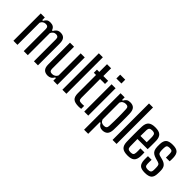

<svg xmlns="http://www.w3.org/2000/svg" viewBox="77 -1789 2978 2978"><g transform="rotate(45 1565.5 -300.0)"><path d="M54.5 0V-600H143.5V-543.5H160.5Q177.5 -575 198.5 -591.5Q219.5 -608 260 -608Q300 -608 325.5 -591.5Q351 -575 362 -538.5H377.5Q394.5 -570 419 -589Q443.5 -608 484.5 -608Q538 -608 565.5 -577.2Q593 -546.5 593 -476V0H504.5V-483Q504.5 -514 490.5 -527.5Q476.5 -541 450 -541Q420.5 -541 401 -525.5Q381.5 -510 370 -483.5V0H281V-483Q281 -513.5 267.5 -527.2Q254 -541 226.5 -541Q197 -541 175.2 -526.2Q153.5 -511.5 143.5 -484.5V0Z M811.5 7.5Q755 7.5 725.2 -23.5Q695.5 -54.5 695.5 -125V-600H784.5L785.5 -117.5Q785.5 -87 798.8 -73.2Q812 -59.5 841.5 -59.5Q870.5 -59.5 895 -74.2Q919.5 -89 930 -116V-600H1019.5V0H930V-57H915Q896.5 -23 870.8 -7.8Q845 7.5 811.5 7.5Z M1128.5 0V-800H1216.5V0Z M1492 7.5Q1406 7.5 1371.2 -23.8Q1336.5 -55 1336 -130.5L1335.5 -531.5H1287V-600H1338V-770H1427.5V-600H1532.5V-531.5H1424.5L1425.5 -120Q1425.5 -85 1439.2 -72.5Q1453 -60 1493 -60Q1508 -60 1519 -60.8Q1530 -61.5 1544.5 -62.5V2.5Q1532.5 4.5 1519.5 6Q1506.5 7.5 1492 7.5Z M1597 -716V-800H1707.5V-716ZM1608 0V-600H1696V0Z M1805 200V-600H1895V-543.5H1910Q1927.5 -576 1949.5 -592Q1971.5 -608 2014 -608Q2069.5 -608 2098 -577.2Q2126.5 -546.5 2129 -476Q2130 -446 2130.5 -399.2Q2131 -352.5 2131 -300.5Q2131 -248.5 2130.5 -201.5Q2130 -154.5 2129 -124Q2126.5 -54 2095.8 -23.2Q2065 7.5 2009.5 7.5Q1975.5 7.5 1952.5 -7.5Q1929.5 -22.5 1910 -57H1895V200ZM1978 -59.5Q2007.5 -59.5 2023 -73.2Q2038.5 -87 2039 -117.5Q2041.5 -176 2042.2 -223.8Q2043 -271.5 2043 -313.8Q2043 -356 2042 -397.5Q2041 -439 2039 -484.5Q2038.5 -514.5 2025.2 -527.8Q2012 -541 1982.5 -541Q1951.5 -541 1928.8 -527Q1906 -513 1895 -484.5V-116Q1907 -84.5 1926.8 -72Q1946.5 -59.5 1978 -59.5Z M2229 0V-800H2317V0Z M2563.5 7.5Q2480.5 7.5 2444.5 -24.8Q2408.5 -57 2405 -129Q2403.5 -163.5 2403 -207.2Q2402.5 -251 2402.5 -297.8Q2402.5 -344.5 2403 -389.2Q2403.5 -434 2405 -470Q2409 -544.5 2446 -576.2Q2483 -608 2562.5 -608Q2643 -608 2678 -575.8Q2713 -543.5 2716.5 -473.5Q2717 -462 2717.2 -430.2Q2717.5 -398.5 2717.2 -358.8Q2717 -319 2715.5 -283.5H2492Q2492 -243.5 2492.8 -202.8Q2493.5 -162 2494 -119.5Q2495 -87 2511 -74Q2527 -61 2562 -61Q2597 -61 2611.8 -74Q2626.5 -87 2628 -120Q2629 -135 2629 -160Q2629 -185 2627.5 -213H2715.5Q2716.5 -197.5 2717 -171.2Q2717.5 -145 2716.5 -129Q2713 -56 2678.2 -24.2Q2643.5 7.5 2563.5 7.5ZM2492 -349.5H2629Q2629.5 -376.5 2629.8 -403.5Q2630 -430.5 2629.5 -451.8Q2629 -473 2628 -481.5Q2626 -514 2610.5 -527Q2595 -540 2562.5 -540Q2525 -540 2510 -525.5Q2495 -511 2494 -481.5Q2493.5 -449 2492.8 -416Q2492 -383 2492 -349.5Z M2940.5 7.5Q2861.5 7.5 2829.5 -24.2Q2797.5 -56 2794.5 -128.5Q2794 -151 2794.2 -170.8Q2794.5 -190.5 2795.5 -210.5H2875.5Q2874 -180 2874.2 -158Q2874.5 -136 2875 -119.5Q2875.5 -86.5 2890.8 -73.5Q2906 -60.5 2940.5 -60.5Q2978 -60.5 2994.5 -73.8Q3011 -87 3011.5 -120Q3012 -134.5 3012 -143.8Q3012 -153 3012 -161.8Q3012 -170.5 3011.5 -183Q3011 -215.5 3002 -231.5Q2993 -247.5 2965.5 -256L2908 -272Q2867.5 -284 2842.5 -301.5Q2817.5 -319 2806 -347Q2794.5 -375 2793 -419Q2793 -435.5 2793 -446.8Q2793 -458 2793 -470.5Q2794.5 -543.5 2828.2 -575.8Q2862 -608 2945 -608Q3023 -608 3056 -576.8Q3089 -545.5 3091.5 -472Q3092 -461.5 3091.8 -434.8Q3091.5 -408 3090 -391.5H3008Q3008.5 -406.5 3008.8 -423.8Q3009 -441 3008.8 -456.5Q3008.5 -472 3008 -482.5Q3007.5 -514.5 2994 -527Q2980.5 -539.5 2945 -539.5Q2910 -539.5 2896 -527Q2882 -514.5 2881 -482Q2880.5 -473.5 2880 -459.8Q2879.5 -446 2880 -427.5Q2881 -394 2889 -373.8Q2897 -353.5 2927.5 -345L2981.5 -331Q3039.5 -316.5 3067.5 -283.8Q3095.5 -251 3095.5 -186Q3095.5 -169.5 3095.5 -156.5Q3095.5 -143.5 3094.5 -126.5Q3093 -55 3058.8 -23.8Q3024.5 7.5 2940.5 7.5Z"/></g></svg>

Font: Big Shoulders Text Thin Medium
Style: Regular
Weight: 500
Version: Version 2.002